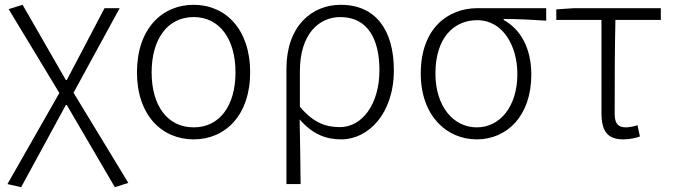

<svg xmlns="http://www.w3.org/2000/svg" viewBox="-20 -567 2799 799"><path d="M68 212 254 -130H258L458 212L514 194L286 -181L478 -533H415L258 -234H254L74 -547L16 -529L227 -180L11 199Z M786 13C918 13 1021 -88 1021 -266C1021 -446 918 -547 786 -547C653 -547 550 -446 550 -266C550 -88 653 13 786 13ZM786 -37C677 -37 611 -127 611 -266C611 -404 677 -496 786 -496C894 -496 960 -404 960 -266C960 -127 894 -37 786 -37Z M1172 199H1231C1230 97 1229 32 1227 -70C1281 -8 1337 13 1400 13C1512 13 1619 -93 1619 -275C1619 -441 1544 -547 1398 -547C1276 -547 1172 -457 1172 -281ZM1395 -38C1341 -38 1287 -52 1228 -123V-271C1228 -426 1308 -496 1396 -496C1511 -496 1559 -403 1559 -275C1559 -132 1486 -38 1395 -38Z M1964 13C2089 13 2191 -84 2191 -256C2191 -365 2148 -444 2076 -484V-488C2137 -488 2191 -485 2253 -481V-533H1967C1844 -533 1731 -449 1731 -261C1731 -85 1839 13 1964 13ZM1964 -37C1867 -37 1792 -124 1792 -261C1792 -409 1868 -483 1966 -483C2073 -483 2133 -376 2133 -259C2133 -124 2061 -37 1964 -37Z M2574 13C2601 13 2627 7 2643 1L2633 -46C2618 -41 2600 -37 2584 -37C2552 -37 2538 -54 2538 -92C2538 -220 2538 -350 2541 -484H2730V-533H2369L2295 -528V-484H2483V-98C2483 -22 2507 13 2574 13Z"/></svg>

Font: Noto Sans CJK KR Light
Style: Regular
Weight: 300
Designer: Ryoko NISHIZUKA (kana & ideographs); Paul D. Hunt (Latin, Greek & Cyrillic); Wenlong ZHANG (bopomofo); Sandoll Communica
Foundry: Adobe Systems Incorporated
Version: Version 1.004;PS 1.004;hotconv 1.0.82;makeotf.lib2.5.63406